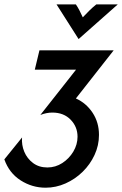

<svg xmlns="http://www.w3.org/2000/svg" viewBox="-25 -858 565 889"><path d="M186.1 11.1Q123.6 11.1 70.5 -22.9Q17.4 -56.9 -4.9 -120.1L77.1 -221.5Q74.3 -186.8 87.5 -155.2Q100.7 -123.6 128.1 -103.1Q155.6 -82.6 194.4 -82.6Q231.9 -82.6 263.5 -103.1Q295.1 -123.6 314.6 -156.2Q334 -188.9 334 -225Q334 -270.8 302.1 -303.8Q270.1 -336.8 217.4 -336.8Q190.3 -336.8 161.8 -325.7L327.1 -535.4H136.1L157.6 -625H501.4L326.4 -402.1Q374.3 -380.6 403.8 -335.8Q433.3 -291 433.3 -233.3Q433.3 -184.7 412.8 -140.6Q392.4 -96.5 357.6 -62.5Q322.9 -28.5 278.5 -8.7Q234 11.1 186.1 11.1ZM338.9 -677.1 236.8 -837.5H326.4Q335.4 -824.3 342.7 -810.1Q350 -795.8 358.3 -777.8Q375.7 -795.8 389.9 -810.1Q404.2 -824.3 420.8 -837.5H520.1Z"/></svg>

Font: Afacad Medium
Style: Italic
Weight: 500
Italic angle: -14°
Designer: Kristian Moeller
Foundry: Dicotype
Version: Version 1.000; ttfautohint (v1.8.4.7-5d5b)